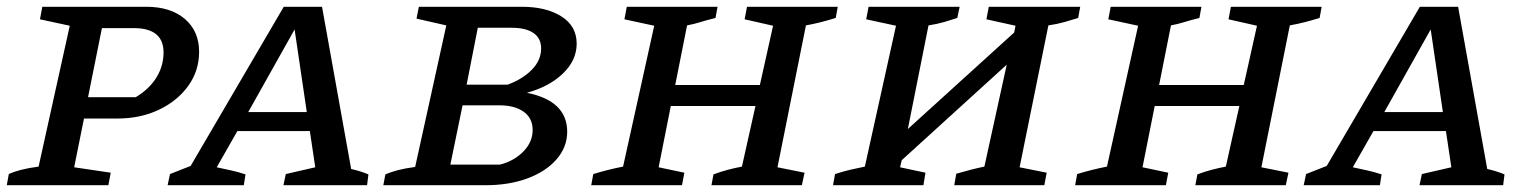

<svg xmlns="http://www.w3.org/2000/svg" viewBox="-24 -547 4512 567"><path d="M-4 0 2 -33Q17 -40 38.5 -45.5Q60 -51 90 -55L182 -471L94 -490L101 -527H408Q480 -527 522 -491Q564 -455 564 -394Q564 -338 532 -293.5Q500 -249 445.5 -223Q391 -197 323 -197H224L195 -53L303 -37L296 0ZM371 -464H277L236 -260H377Q418 -285 438.5 -319Q459 -353 459 -392Q459 -464 371 -464Z M1013 -48Q1040 -42 1064 -32L1060 0H813L820 -33L907 -53L891 -160H677L616 -53Q638 -48 657.5 -44Q677 -40 701 -32L696 0H471L478 -33L539 -57L814 -527H927ZM709 -216H882L846 -460Z M1108 0 1114 -32Q1130 -39 1151 -44.5Q1172 -50 1202 -54L1294 -472L1206 -492L1213 -527H1517Q1589 -527 1634 -498.5Q1679 -470 1679 -418Q1679 -369 1638.5 -330Q1598 -291 1532 -273Q1651 -249 1651 -158Q1651 -113 1620 -77Q1589 -41 1534.5 -20.5Q1480 0 1409 0ZM1487 -465H1387L1354 -297H1475Q1519 -313 1546.5 -341Q1574 -369 1574 -404Q1574 -434 1551.5 -449.5Q1529 -465 1487 -465ZM1306 -61H1453Q1495 -72 1522 -100Q1549 -128 1549 -163Q1549 -198 1522.5 -217Q1496 -236 1450 -236H1342Z M1722 0 1728 -33Q1751 -40 1773 -45.5Q1795 -51 1816 -55L1908 -471L1820 -490L1827 -527H2095L2089 -494Q2061 -487 2043.5 -481.5Q2026 -476 2005 -472L1970 -296H2220L2259 -471L2175 -490L2182 -527H2450L2444 -494Q2418 -486 2398 -481Q2378 -476 2356 -472L2272 -53L2352 -37L2344 0H2077L2083 -32Q2104 -40 2125 -45.5Q2146 -51 2167 -55L2207 -234H1957L1921 -53L1997 -37L1990 0Z M2436 0 2442 -33Q2467 -41 2486 -45.5Q2505 -50 2530 -55L2622 -471L2534 -490L2541 -527H2810L2803 -494Q2785 -488 2764.5 -482Q2744 -476 2718 -472L2657 -166L2971 -451L2975 -471L2889 -490L2896 -527H3166L3160 -494Q3141 -488 3120 -482Q3099 -476 3072 -472L2987 -53L3067 -37L3060 0H2794L2800 -34Q2821 -40 2842 -45.5Q2863 -51 2883 -55L2949 -356L2639 -74L2634 -53L2709 -37L2703 0Z M3151 0 3157 -33Q3180 -40 3202 -45.5Q3224 -51 3245 -55L3337 -471L3249 -490L3256 -527H3524L3518 -494Q3490 -487 3472.5 -481.5Q3455 -476 3434 -472L3399 -296H3649L3688 -471L3604 -490L3611 -527H3879L3873 -494Q3847 -486 3827 -481Q3807 -476 3785 -472L3701 -53L3781 -37L3773 0H3506L3512 -32Q3533 -40 3554 -45.5Q3575 -51 3596 -55L3636 -234H3386L3350 -53L3426 -37L3419 0Z M4368 -48Q4395 -42 4419 -32L4415 0H4168L4175 -33L4262 -53L4246 -160H4032L3971 -53Q3993 -48 4012.5 -44Q4032 -40 4056 -32L4051 0H3826L3833 -33L3894 -57L4169 -527H4282ZM4064 -216H4237L4201 -460Z"/></svg>

Font: Piazzolla SC Medium
Style: Italic
Weight: 500
Italic angle: -11.3°
Designer: Juan Pablo del Peral
Foundry: Huerta Tipografica
Version: Version 1.330